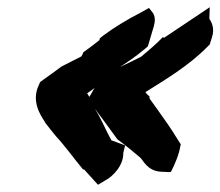

<svg xmlns="http://www.w3.org/2000/svg" viewBox="-20 -519 609 531"><path d="M87 -283C67 -240 90 -203 104 -182V-181C114 -168 124 -155 135 -142C160 -115 185 -80 210 -50L212 -51L251 -8L271 -20C291 -30 322 -61 321 -96L326 -117L288 -131C275 -154 261 -188 244 -216C244 -217 243 -217 243 -218C251 -207 257 -198 265 -188C277 -172 290 -154 303 -136H304L303 -135C326 -118 347 -101 368 -83C376 -76 388 -45 427 -44L449 -43L453 -44C464 -66 475 -91 479 -116L480 -120L476 -126C463 -147 451 -166 436 -187C423 -205 409 -226 394 -246L393 -253L389 -256C386 -259 386 -260 382 -264C437 -299 501 -336 554 -390L560 -396L566 -415C575 -441 564 -460 559 -467L560 -499L433 -414L431 -417C414 -399 393 -381 370 -362C351 -352 331 -343 310 -333C307 -331 305 -329 301 -327C328 -344 355 -362 381 -384L389 -391L405 -445C409 -459 410 -472 403 -483L392 -497L367 -483C332 -465 297 -444 266 -421L256 -413L255 -408C244 -399 233 -391 221 -382L210 -374V-373C210 -372 208 -368 205 -363L150 -335C133 -322 117 -311 99 -298L91 -292ZM221 -261C229 -266 235 -271 242 -276C238 -271 236 -266 233 -261L227 -251C225 -254 224 -257 221 -261Z"/></svg>

Font: SolarCharger
Style: 1052
Weight: 1000
Designer: Mew Too
Foundry: Cannot Into Space Fonts/KineticPlasma Fonts
Version: Version 1.100